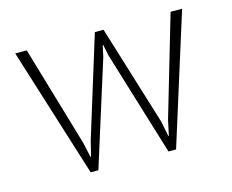

<svg xmlns="http://www.w3.org/2000/svg" viewBox="-79 -628 893 739"><g transform="rotate(-15 367.5 -258.5)"><path d="M510.3 -117.7 522 -58.1H524.4L537.1 -117.7L654.3 -517.1H700.2L537.6 0H507.3L379.9 -417L370.6 -461.9H369.1L358.9 -415.5L228 0H197.3L35.2 -517.1H81.1L198.7 -117.7L211.9 -58.1H214.4L229 -117.7L352.5 -517.1H387.2Z"/></g></svg>

Font: Ufes Sans Thin
Style: Regular
Weight: 100
Designer: Ricardo Esteves & Thais Bronze
Foundry: ProDesignUfes - Ricardo Esteves, Thais Bronze (This is a derivative work, based on Roboto family, by Christian Robertson
Version: Version 2.0